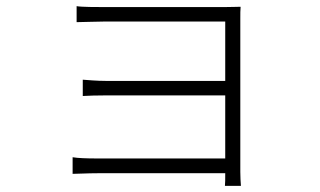

<svg xmlns="http://www.w3.org/2000/svg" viewBox="-20 -559 1040 624"><path d="M763 45C762 32 761 16 761 0V-497C761 -514 761 -528 762 -537C750 -537 732 -536 709 -536H319C297 -536 244 -536 229 -539V-487C243 -487 298 -489 319 -489H712V-296H326C294 -296 264 -299 249 -300V-247C266 -248 294 -249 327 -249H712V-44H296C261 -44 233 -45 216 -48V6C233 6 264 4 297 4H712C712 23 712 37 711 45Z"/></svg>

Font: Spoqa Han Sans Neo Light
Style: Regular
Weight: 300
Designer: [Spoqa Han Sans Neo] Dong-huui Kim ___ Younghwa Kang ___ Yujin Lee ___ [Noto Sans] Ryoko NISHIZUKA ____ (kana & ideograp
Foundry: Spoqa (http://www.spoqa-han-sans.com)
Version: Version 1.100;hotconv 1.0.109;makeotfexe 2.5.65596